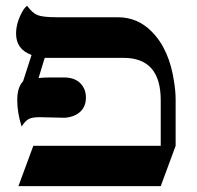

<svg xmlns="http://www.w3.org/2000/svg" viewBox="-20 -637 675 657"><path d="M54 -204Q39 -251 39 -294.5Q39 -338 59 -359L88 -449Q35 -468 35 -522Q35 -560 58 -600Q65 -612 73 -617Q90 -593 108 -585.5Q126 -578 174 -578H383Q451 -578 499 -529Q560 -468 576 -355Q581 -323 581 -296V-138L530 0H43L94 -138H530V-294Q530 -439 403 -439H133L112 -370Q131 -372 153 -372H198Q235 -372 254.5 -352.5Q274 -333 274 -303Q274 -273 255 -255Q236 -237 202 -234L115 -236Q90 -236 78 -229.5Q66 -223 54 -204Z"/></svg>

Font: Cardo
Style: Regular
Weight: 400
Designer: David J. Perry
Foundry: David J. Perry
Version: Version 1.0451